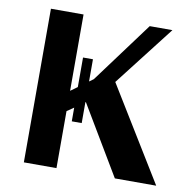

<svg xmlns="http://www.w3.org/2000/svg" viewBox="-75 -725 805 800"><g transform="rotate(10 328.0 -325.0)"><path d="M77 0V-650H215V-327L244 -348V-473H286V-379L304 -392L495 -650H591L394 -396L637 0H462L288 -292L286 -291V-203H244V-261L215 -241V0Z"/></g></svg>

Font: Arsenal SC
Style: Bold
Weight: 700
Designer: Andrij Shevchenko
Foundry: Stairsfor
Version: Version 2.001; ttfautohint (v1.8.4.7-5d5b)